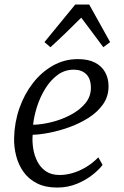

<svg xmlns="http://www.w3.org/2000/svg" viewBox="-20 -834 556 864"><path d="M441.5 -92Q427.5 -72.5 397.8 -48.5Q368 -24.5 326.8 -7.2Q285.5 10 237 10Q184 10 146.5 -9Q109 -28 86 -60.2Q63 -92.5 52.8 -132.2Q42.5 -172 43.5 -213Q45 -283 67.2 -346.8Q89.5 -410.5 128.2 -460.2Q167 -510 218.5 -539Q270 -568 330.5 -568Q377.5 -568 408 -552Q438.5 -536 453.5 -508.2Q468.5 -480.5 468.5 -446Q468.5 -399.5 443.2 -364Q418 -328.5 377.2 -303Q336.5 -277.5 290 -261Q243.5 -244.5 200 -236.2Q156.5 -228 127 -227.5Q124.5 -198.5 129.2 -167Q134 -135.5 147.8 -108Q161.5 -80.5 186.2 -63.5Q211 -46.5 248.5 -46.5Q276 -46.5 305.8 -55Q335.5 -63.5 365.5 -81Q395.5 -98.5 422.5 -126ZM312 -520.5Q271.5 -520.5 239.2 -496.8Q207 -473 183.8 -435.2Q160.5 -397.5 146.8 -354.5Q133 -311.5 129 -272.5Q169 -273.5 214.2 -285Q259.5 -296.5 299.2 -317.8Q339 -339 364 -369.2Q389 -399.5 389 -438.5Q389 -479.5 368.2 -500Q347.5 -520.5 312 -520.5ZM207 -621.5 180 -644.5 318.5 -813.5H381.5L475.5 -644.5L445 -621.5Q420.5 -655 395.5 -688Q370.5 -721 345.5 -754.5Q312 -721 278 -688Q244 -655 207 -621.5Z"/></svg>

Font: Merriweather 7pt Light
Style: Italic
Weight: 300
Italic angle: -7.8°
Designer: Eben Sorkin
Foundry: Eben Sorkin
Version: Version 2.200;gftools[0.9.31]